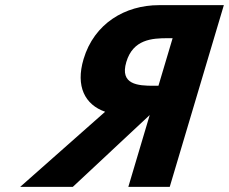

<svg xmlns="http://www.w3.org/2000/svg" viewBox="-20 -723 884 741"><path d="M843.9 -703.1 635.1 -1.9H475.3L557.8 -279L261.1 -1.9H58L385.7 -291.7C307.9 -318.9 271.1 -389.5 302.5 -494.9C343.5 -632.6 463.1 -703.1 593.2 -703.1ZM591.5 -392 646.2 -575.6H627.5C567.1 -575.6 493.6 -571.4 467.5 -483.8C441.5 -396.3 512.5 -392 572.8 -392Z"/></svg>

Font: Hussar
Style: BdOblThree
Weight: 700
Foundry: Cannot Into Space Fonts
Version: Version 2.00